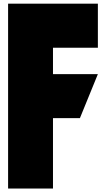

<svg xmlns="http://www.w3.org/2000/svg" viewBox="-20 -997 588 1065"><path d="M24.9 -976.6H522.9V-732.4H273.9V-585.9H522.9L423.3 -341.8H273.9V48.8H24.9Z"/></svg>

Font: Wilelessous
Style: Regular
Weight: 400
Designer: Kristopher Martin
Foundry: Kristopher Martin
Version: Version 1.0; ttfautohint (v1.8.4.7-5d5b)